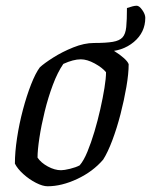

<svg xmlns="http://www.w3.org/2000/svg" viewBox="-20 -650 527 670"><path d="M146 0Q129 0 105.5 -12Q82 -24 61.5 -42.5Q41 -61 32 -79Q32 -119 39.5 -168.5Q47 -218 60 -267Q73 -316 88.5 -355.5Q104 -395 119 -415Q134 -429 165.5 -449Q197 -469 235.5 -484.5Q274 -500 308 -500Q321 -500 340 -492Q359 -484 378.5 -472Q398 -460 412 -447.5Q426 -435 429 -426Q429 -393 421 -346.5Q413 -300 400.5 -251.5Q388 -203 372 -160.5Q356 -118 340 -93Q304 -51 249.5 -25.5Q195 0 146 0ZM193 -56Q204 -56 224.5 -61Q245 -66 258 -73Q272 -89 285 -120.5Q298 -152 309.5 -190.5Q321 -229 330 -269Q339 -309 344.5 -343Q350 -377 350 -398Q337 -414 310.5 -428.5Q284 -443 262 -443Q236 -443 201 -427Q181 -398 164.5 -354Q148 -310 136 -261Q124 -212 117.5 -169Q111 -126 111 -100Q123 -82 147 -69Q171 -56 193 -56ZM347 -470Q338 -470 327 -472Q316 -474 307 -478L308 -500Q350 -500 373.5 -504Q397 -508 407.5 -519.5Q418 -531 420.5 -555.5Q423 -580 423 -622Q435 -626 443 -628Q451 -630 457 -630Q466 -630 476.5 -615Q487 -600 487 -588Q487 -537 447 -503.5Q407 -470 347 -470Z"/></svg>

Font: Texturina Light
Style: Italic
Weight: 300
Italic angle: -11°
Designer: Guillermo Torres Carreño
Foundry: Omnibus-Type
Version: Version 1.002; ttfautohint (v1.8.3)